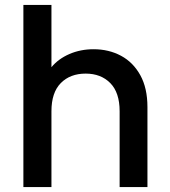

<svg xmlns="http://www.w3.org/2000/svg" viewBox="-20 -760 689 780"><path d="M466 -308Q466 -384 428 -422.5Q390 -461 328 -461Q265 -461 227 -422.5Q189 -384 189 -308V0H75V-740H189V-487Q217 -521 262 -540.5Q307 -560 360 -560Q422 -560 471.5 -533.5Q521 -507 550 -454.5Q579 -402 579 -325V0H466Z"/></svg>

Font: Poppins Medium
Style: Regular
Weight: 500
Designer: Ninad Kale (Devanagari), Jonny Pinhorn (Latin)
Version: Version 5.002